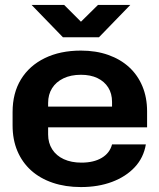

<svg xmlns="http://www.w3.org/2000/svg" viewBox="-20 -748 646 778"><path d="M308 10Q245 10 193.5 -7.5Q142 -25 106 -57.5Q70 -90 50.5 -136Q31 -182 31 -240V-294Q31 -371 65 -426.5Q99 -482 161.5 -512.5Q224 -543 308 -543Q369 -543 418.5 -525.5Q468 -508 503 -476Q538 -444 557 -398.5Q576 -353 576 -297V-232H152V-316H447L434 -300V-335Q434 -369 418.5 -393.5Q403 -418 375 -431.5Q347 -445 308 -445Q267 -445 237 -430.5Q207 -416 191 -390.5Q175 -365 175 -331V-203Q175 -169 191.5 -143Q208 -117 238.5 -103Q269 -89 310 -89Q360 -89 392.5 -108.5Q425 -128 434 -163H571Q562 -109 526 -70.5Q490 -32 434 -11Q378 10 308 10ZM235 -597 108 -728H240L308 -660L377 -728H508L381 -597Z"/></svg>

Font: Hubot Sans SemiBold
Style: Regular
Weight: 600
Designer: Deni Anggara
Foundry: GitHub, Inc., Subsidiary of Microsoft Corporation
Version: Version 2.000